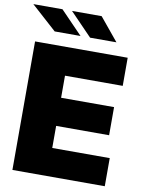

<svg xmlns="http://www.w3.org/2000/svg" viewBox="-99 -1000 820 1070"><g transform="rotate(10 311.0 -465.0)"><path d="M569.6 0H46.9V-727.3H571V-568.2H244.3V-443.2H544V-284.1H244.3V-159.1H569.6ZM494.3 -801.1H345.2L220.2 -930.4H387.8ZM291.2 -801.1H144.9L1.4 -930.4H166.2Z"/></g></svg>

Font: Linik Sans Black
Style: Regular
Weight: 900
Designer: Fonts by Rasmus Andersson / Changes by Cristiano Sobral with parts from Marc Monis
Foundry: rsms
Version: Version 3.020; ttfautohint (v1.6)